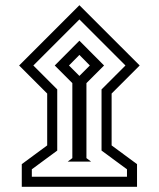

<svg xmlns="http://www.w3.org/2000/svg" viewBox="-20 -654 616 745"><path d="M54.2 -399.9 288.1 -633.8 522 -399.9 413.1 -291V-89.8L511.7 -17.1V70.8H64.5V-17.1L163.1 -89.8V-291ZM109.4 -399.9 202.1 -307.1V-69.8L103.5 2.9V31.7H472.7V2.9L374 -69.8V-307.1L466.8 -399.9L288.1 -578.6ZM242.7 -26.9 260.7 -40.5V-331.5L192.4 -399.9L288.1 -496.1L383.8 -399.9L315.4 -331.5V-40.5L333.5 -26.9ZM247.6 -399.9 288.1 -359.4 328.6 -399.9 288.1 -440.9Z"/></svg>

Font: Vazir Medium UI
Style: Medium-UI
Weight: 500
Designer: Saber Rastikerdar
Foundry: Saber Rastikerdar
Version: Version 30.0.0